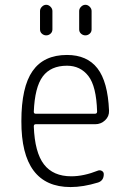

<svg xmlns="http://www.w3.org/2000/svg" viewBox="-20 -755 540 785"><path d="M253.9 -486.3Q187.5 -486.3 154.8 -442.4Q122.1 -398.4 118.2 -297.9Q118.2 -290 126 -290H368.2Q377 -290 377 -298.8Q374 -402.3 341.3 -444.3Q308.6 -486.3 253.9 -486.3ZM268.6 9.8Q66.4 9.8 67.4 -259.8Q67.4 -399.4 113.3 -464.8Q159.2 -530.3 253.9 -530.3Q335.9 -530.3 378.4 -475.6Q420.9 -420.9 425.8 -302.7Q426.8 -279.3 409.7 -263.2Q392.6 -247.1 369.1 -247.1H126Q118.2 -247.1 118.2 -238.3Q122.1 -131.8 159.7 -83Q197.3 -34.2 271.5 -34.2Q322.3 -34.2 380.9 -57.6Q388.7 -60.5 396.5 -56.2Q404.3 -51.8 404.3 -43Q404.3 -16.6 380.9 -8.8Q320.3 9.8 268.6 9.8ZM303.7 -710Q303.7 -719.7 311.5 -727.5Q319.3 -735.4 329.1 -735.4Q338.9 -735.4 346.7 -727.5Q354.5 -719.7 354.5 -710V-634.8Q354.5 -624 346.7 -617.2Q338.9 -610.4 329.1 -610.4Q319.3 -610.4 311.5 -617.2Q303.7 -624 303.7 -634.8ZM143.6 -710Q143.6 -719.7 151.4 -727.5Q159.2 -735.4 168.9 -735.4Q178.7 -735.4 186.5 -727.5Q194.3 -719.7 194.3 -710V-634.8Q194.3 -624 186.5 -617.2Q178.7 -610.4 168.9 -610.4Q159.2 -610.4 151.4 -617.2Q143.6 -624 143.6 -634.8Z"/></svg>

Font: Rounded Mgen+ 2m light
Style: Regular
Weight: 200
Designer: [Source Han Sans]
Ryoko NISHIZUKA  (kana & ideographs); Paul D. Hunt (Latin, Greek & Cyrillic); Wenlong ZHANG  (bopomofo
Version: Version 1.059.20150602